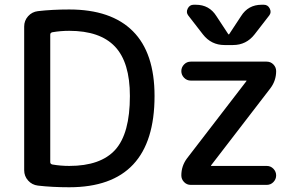

<svg xmlns="http://www.w3.org/2000/svg" viewBox="-20 -780 1252 810"><path d="M1084 -760H1093Q1110 -760 1118 -744Q1126 -728 1116 -715L1054 -635Q1019 -590 963 -590H927Q871 -590 836 -635L774 -715Q764 -728 772 -744Q780 -760 797 -760H806Q863 -760 893 -712L943 -636Q943 -635 945 -635Q947 -635 947 -636L997 -712Q1027 -760 1084 -760ZM769 -112 1019 -437Q1019 -438 1019.5 -438Q1020 -438 1020 -439Q1020 -440 1019 -440H785Q768 -440 756.5 -452Q745 -464 745 -480Q745 -496 756.5 -508Q768 -520 785 -520H1105Q1122 -520 1133.5 -508Q1145 -496 1145 -480Q1145 -440 1121 -408L871 -83Q871 -82 870.5 -82Q870 -82 870 -81Q870 -80 871 -80H1105Q1122 -80 1133.5 -68Q1145 -56 1145 -40Q1145 -24 1133.5 -12Q1122 0 1105 0H785Q768 0 756.5 -12Q745 -24 745 -40Q745 -80 769 -112ZM192 -634V-96Q192 -88 201 -86Q236 -80 272 -80Q405 -80 466.5 -148.5Q528 -217 528 -375Q528 -517 465 -583.5Q402 -650 272 -650Q236 -650 201 -644Q192 -642 192 -634ZM140 3Q115 0 98.5 -18.5Q82 -37 82 -62V-668Q82 -693 98.5 -711.5Q115 -730 140 -733Q200 -740 272 -740Q449 -740 540.5 -648.5Q632 -557 632 -375Q632 10 272 10Q200 10 140 3Z"/></svg>

Font: Rounded Mplus 1c Medium
Style: Regular
Weight: 500
Version: Version 1.059.20150529